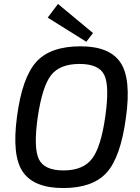

<svg xmlns="http://www.w3.org/2000/svg" viewBox="-20 -937 707 970"><path d="M450 -770 416 -726 221 -848 273 -917ZM387 -703Q534 -703 589 -620.5Q644 -538 616 -341Q589 -142 518.5 -64.5Q448 13 299 13Q152 13 95.5 -68.5Q39 -150 66 -349Q92 -545 163 -624Q234 -703 387 -703ZM382 -614Q282 -614 237.5 -556.5Q193 -499 170 -341Q149 -189 176.5 -132.5Q204 -76 301 -76Q399 -76 444.5 -134.5Q490 -193 512 -349Q534 -504 506.5 -559Q479 -614 382 -614Z"/></svg>

Font: Exo 2.0 Medium
Style: Italic
Weight: 500
Italic angle: -8°
Designer: Natanael Gama
Version: Version 1.001;PS 001.001;hotconv 1.0.70;makeotf.lib2.5.58329